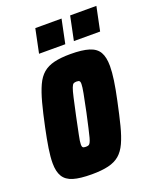

<svg xmlns="http://www.w3.org/2000/svg" viewBox="-130 -754 681 839"><g transform="rotate(-20 210.5 -334.5)"><path d="M151 8Q97 8 65.5 -1.5Q34 -11 20 -34Q6 -57 6 -96Q6 -125 12 -164Q18 -203 29 -255Q42 -317 54 -362Q66 -407 80 -437.5Q94 -468 114.5 -485.5Q135 -503 166 -510.5Q197 -518 242 -518Q296 -518 328 -508Q360 -498 373.5 -474.5Q387 -451 387 -410Q387 -382 381.5 -344Q376 -306 365 -255Q352 -193 340.5 -148Q329 -103 315 -72.5Q301 -42 280.5 -24.5Q260 -7 228.5 0.5Q197 8 151 8ZM167 -114Q174 -114 179 -115.5Q184 -117 188 -124Q192 -131 196 -146Q200 -161 206 -187.5Q212 -214 221 -255Q232 -308 237.5 -337Q243 -366 243 -379Q243 -387 241 -390.5Q239 -394 235.5 -395Q232 -396 226 -396Q217 -396 212 -393Q207 -390 202 -377Q197 -364 190.5 -335Q184 -306 173 -255Q162 -201 156 -172.5Q150 -144 150 -131Q150 -123 152 -119.5Q154 -116 158 -115Q162 -114 167 -114ZM276 -566 299 -677H421L398 -566ZM114 -566 137 -677H259L236 -566Z"/></g></svg>

Font: Saira Condensed Black
Style: Italic
Weight: 900
Width: 3
Italic angle: -12°
Designer: Hector Gatti with collaboration of the Omnibus-Type team
Foundry: Omnibus-Type
Version: Version 1.101